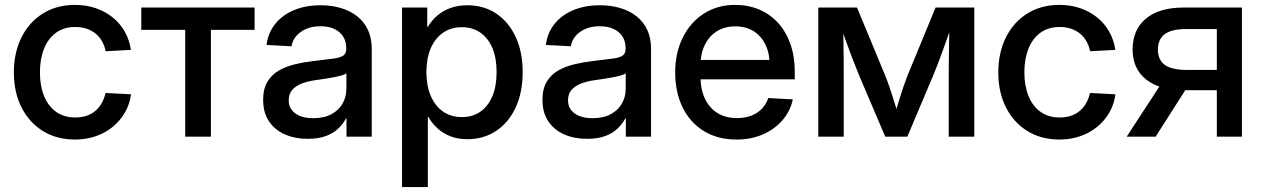

<svg xmlns="http://www.w3.org/2000/svg" viewBox="-20 -553 5107 777"><path d="M283.7 11.7Q209.5 11.7 153.8 -22.7Q98.1 -57.1 67.1 -118.4Q36.1 -179.7 36.1 -259.8Q36.1 -340.3 67.1 -402.1Q98.1 -463.9 153.8 -498.5Q209.5 -533.2 283.7 -533.2Q329.1 -533.2 367.9 -519.8Q406.7 -506.3 436.5 -482.2Q466.3 -458 485.1 -424.6Q503.9 -391.1 509.8 -351.1L407.7 -345.7Q403.3 -367.2 393.3 -385.3Q383.3 -403.3 367.7 -416.3Q352.1 -429.2 331.3 -436.5Q310.5 -443.8 284.2 -443.8Q238.8 -443.8 206.8 -420.7Q174.8 -397.5 158.2 -356Q141.6 -314.5 141.6 -259.8Q141.6 -206.1 158.2 -164.8Q174.8 -123.5 206.8 -100.6Q238.8 -77.6 284.2 -77.6Q310.5 -77.6 331.1 -84.7Q351.6 -91.8 366.7 -105Q381.8 -118.2 392.1 -136.5Q402.3 -154.8 407.2 -176.8L510.3 -171.4Q504.9 -131.3 485.8 -98.1Q466.8 -64.9 437 -40.3Q407.2 -15.6 368.2 -2Q329.1 11.7 283.7 11.7Z M729.5 0V-432.1H551.8V-522.5H1010.3V-432.1H833.5V0Z M1225.6 8.8Q1173.8 8.8 1133.1 -9Q1092.3 -26.9 1068.6 -62Q1044.9 -97.2 1044.9 -148.9Q1044.9 -193.8 1062.3 -222.4Q1079.6 -251 1108.6 -267.6Q1137.7 -284.2 1174.6 -293Q1211.4 -301.8 1250.5 -306.2Q1298.8 -312 1327.4 -315.7Q1356 -319.3 1368.7 -327.6Q1381.3 -335.9 1381.3 -354.5V-358.4Q1381.3 -384.8 1369.1 -404.5Q1356.9 -424.3 1333.5 -435.5Q1310.1 -446.8 1276.9 -446.8Q1243.7 -446.8 1218.5 -435.8Q1193.4 -424.8 1178.2 -406.5Q1163.1 -388.2 1159.7 -365.7L1058.6 -371.1Q1064.9 -420.4 1093.8 -456.3Q1122.6 -492.2 1169.7 -512Q1216.8 -531.7 1277.8 -531.7Q1321.8 -531.7 1359.6 -520.5Q1397.5 -509.3 1425.5 -487.1Q1453.6 -464.8 1469 -431.9Q1484.4 -398.9 1484.4 -355.5V0H1382.3V-73.2H1379.9Q1369.1 -52.7 1349.9 -33.7Q1330.6 -14.6 1300 -2.9Q1269.5 8.8 1225.6 8.8ZM1247.1 -74.7Q1292 -74.7 1322 -91.3Q1352.1 -107.9 1366.9 -135Q1381.8 -162.1 1381.8 -193.8V-256.3Q1376.5 -252 1363.3 -248Q1350.1 -244.1 1332.3 -240.7Q1314.5 -237.3 1294.7 -234.1Q1274.9 -231 1255.9 -228.5Q1227.5 -224.6 1202.9 -215.6Q1178.2 -206.5 1163.3 -190.2Q1148.4 -173.8 1148.4 -147Q1148.4 -124 1160.6 -107.9Q1172.9 -91.8 1195.1 -83.3Q1217.3 -74.7 1247.1 -74.7Z M1606.9 204.1V-522.5H1709V-444.8H1711.9Q1727.1 -470.7 1750 -490.2Q1772.9 -509.8 1803.5 -520.8Q1834 -531.7 1871.1 -531.7Q1938 -531.7 1988.3 -498Q2038.6 -464.4 2066.9 -403.6Q2095.2 -342.8 2095.2 -261.2Q2095.2 -179.7 2067.1 -118.7Q2039.1 -57.6 1988.5 -23.7Q1938 10.3 1871.1 10.3Q1834 10.3 1804.2 -1Q1774.4 -12.2 1751.7 -32.5Q1729 -52.7 1713.4 -79.6H1711.4V204.1ZM1849.6 -79.1Q1892.1 -79.1 1923.6 -100.8Q1955.1 -122.6 1972.4 -163.3Q1989.7 -204.1 1989.7 -261.2Q1989.7 -318.8 1972.4 -359.1Q1955.1 -399.4 1923.6 -421.1Q1892.1 -442.9 1849.6 -442.9Q1804.7 -442.9 1772.5 -420.2Q1740.2 -397.5 1722.9 -356.9Q1705.6 -316.4 1705.6 -261.2Q1705.6 -206.5 1722.9 -165.5Q1740.2 -124.5 1772.7 -101.8Q1805.2 -79.1 1849.6 -79.1Z M2356 8.8Q2304.2 8.8 2263.4 -9Q2222.7 -26.9 2199 -62Q2175.3 -97.2 2175.3 -148.9Q2175.3 -193.8 2192.6 -222.4Q2210 -251 2239 -267.6Q2268.1 -284.2 2304.9 -293Q2341.8 -301.8 2380.9 -306.2Q2429.2 -312 2457.8 -315.7Q2486.3 -319.3 2499 -327.6Q2511.7 -335.9 2511.7 -354.5V-358.4Q2511.7 -384.8 2499.5 -404.5Q2487.3 -424.3 2463.9 -435.5Q2440.4 -446.8 2407.2 -446.8Q2374 -446.8 2348.9 -435.8Q2323.7 -424.8 2308.6 -406.5Q2293.5 -388.2 2290 -365.7L2189 -371.1Q2195.3 -420.4 2224.1 -456.3Q2252.9 -492.2 2300 -512Q2347.2 -531.7 2408.2 -531.7Q2452.1 -531.7 2490 -520.5Q2527.8 -509.3 2555.9 -487.1Q2584 -464.8 2599.4 -431.9Q2614.7 -398.9 2614.7 -355.5V0H2512.7V-73.2H2510.3Q2499.5 -52.7 2480.2 -33.7Q2460.9 -14.6 2430.4 -2.9Q2399.9 8.8 2356 8.8ZM2377.4 -74.7Q2422.4 -74.7 2452.4 -91.3Q2482.4 -107.9 2497.3 -135Q2512.2 -162.1 2512.2 -193.8V-256.3Q2506.8 -252 2493.7 -248Q2480.5 -244.1 2462.6 -240.7Q2444.8 -237.3 2425 -234.1Q2405.3 -231 2386.2 -228.5Q2357.9 -224.6 2333.3 -215.6Q2308.6 -206.5 2293.7 -190.2Q2278.8 -173.8 2278.8 -147Q2278.8 -124 2291 -107.9Q2303.2 -91.8 2325.4 -83.3Q2347.7 -74.7 2377.4 -74.7Z M2960.9 11.7Q2883.8 11.7 2827.9 -22.9Q2772 -57.6 2742.2 -118.9Q2712.4 -180.2 2712.4 -259.8Q2712.4 -339.4 2743.2 -401.1Q2773.9 -462.9 2828.6 -498Q2883.3 -533.2 2954.6 -533.2Q3007.8 -533.2 3052 -514.6Q3096.2 -496.1 3128.4 -460.7Q3160.6 -425.3 3178.5 -375.2Q3196.3 -325.2 3196.3 -262.7V-231.9H2761.7V-310.5H3142.1L3095.2 -286.1Q3095.2 -335 3078.4 -370.8Q3061.5 -406.7 3030.3 -426.5Q2999 -446.3 2955.6 -446.3Q2912.6 -446.3 2881.1 -426.5Q2849.6 -406.7 2832.3 -371.3Q2814.9 -335.9 2814.9 -289.1V-242.2Q2814.9 -191.9 2832.5 -154.3Q2850.1 -116.7 2883.1 -95.9Q2916 -75.2 2962.4 -75.2Q2995.6 -75.2 3021 -85.2Q3046.4 -95.2 3063.7 -113.5Q3081.1 -131.8 3088.9 -156.2L3188.5 -150.9Q3178.2 -103 3146.5 -66.4Q3114.7 -29.8 3067.1 -9Q3019.5 11.7 2960.9 11.7Z M3291.5 0V-522.5H3448.2L3563 -245.6Q3571.8 -223.6 3579.1 -202.1Q3586.4 -180.7 3593 -159.9Q3599.6 -139.2 3605.7 -119.1Q3611.8 -99.1 3617.7 -80.6H3597.7Q3604 -99.1 3609.9 -118.9Q3615.7 -138.7 3622.3 -159.7Q3628.9 -180.7 3636.2 -202.1Q3643.6 -223.6 3651.9 -245.6L3766.1 -522.5H3922.9V0H3819.3V-243.2Q3819.3 -276.4 3819.8 -305.2Q3820.3 -334 3820.6 -360.6Q3820.8 -387.2 3821.3 -414.1Q3821.8 -440.9 3822.3 -468.8H3837.4Q3824.7 -431.2 3812 -395Q3799.3 -358.9 3785.6 -321.8Q3772 -284.7 3754.9 -243.7L3651.9 0H3562.5L3458.5 -243.7Q3441.4 -285.2 3427.2 -322.3Q3413.1 -359.4 3400.4 -395.5Q3387.7 -431.6 3374.5 -468.8H3392.1Q3392.6 -441.4 3392.8 -415Q3393.1 -388.7 3393.6 -361.6Q3394 -334.5 3394.3 -305.4Q3394.5 -276.4 3394.5 -243.2V0Z M4267.6 11.7Q4193.4 11.7 4137.7 -22.7Q4082 -57.1 4051 -118.4Q4020 -179.7 4020 -259.8Q4020 -340.3 4051 -402.1Q4082 -463.9 4137.7 -498.5Q4193.4 -533.2 4267.6 -533.2Q4313 -533.2 4351.8 -519.8Q4390.6 -506.3 4420.4 -482.2Q4450.2 -458 4469 -424.6Q4487.8 -391.1 4493.7 -351.1L4391.6 -345.7Q4387.2 -367.2 4377.2 -385.3Q4367.2 -403.3 4351.6 -416.3Q4335.9 -429.2 4315.2 -436.5Q4294.4 -443.8 4268.1 -443.8Q4222.7 -443.8 4190.7 -420.7Q4158.7 -397.5 4142.1 -356Q4125.5 -314.5 4125.5 -259.8Q4125.5 -206.1 4142.1 -164.8Q4158.7 -123.5 4190.7 -100.6Q4222.7 -77.6 4268.1 -77.6Q4294.4 -77.6 4314.9 -84.7Q4335.4 -91.8 4350.6 -105Q4365.7 -118.2 4376 -136.5Q4386.2 -154.8 4391.1 -176.8L4494.1 -171.4Q4488.8 -131.3 4469.7 -98.1Q4450.7 -64.9 4420.9 -40.3Q4391.1 -15.6 4352.1 -2Q4313 11.7 4267.6 11.7Z M5005.9 0H4904.3V-435.5H4781.2Q4721.7 -435.5 4693.8 -415Q4666 -394.5 4666 -352.1Q4666 -310.1 4694.3 -290Q4722.7 -270 4783.7 -270H4947.8V-188H4773.9Q4672.9 -188 4618.2 -231.4Q4563.5 -274.9 4563.5 -352.5Q4563.5 -432.6 4617.2 -477.5Q4670.9 -522.5 4770.5 -522.5H5005.9ZM4656.7 0H4539.6L4692.4 -234.4H4806.2Z"/></svg>

Font: Inter 28pt Medium
Style: Regular
Weight: 500
Designer: Rasmus Andersson
Foundry: rsms
Version: Version 4.001;git-66647c0bb